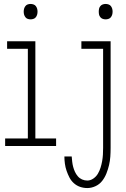

<svg xmlns="http://www.w3.org/2000/svg" viewBox="-20 -739 640 972"><path d="M135 -641Q127 -641 120 -643.5Q113 -646 108.5 -652Q104 -658 102 -665Q100 -672 100 -680Q100 -688 102 -695Q104 -702 108.5 -708Q113 -714 120 -716.5Q127 -719 135 -719Q142 -719 149.5 -716.5Q157 -714 161.5 -708Q166 -702 168 -695Q170 -688 170 -680Q170 -672 168 -665Q166 -658 161.5 -652Q157 -646 149.5 -643.5Q142 -641 135 -641ZM6 0V-38H121V-492H16V-530H159V-38H264V0ZM515 -641Q507 -641 500 -643.5Q493 -646 488 -652Q483 -658 481.5 -665Q480 -672 480 -680Q480 -688 481.5 -695Q483 -702 488 -708Q493 -714 500 -716.5Q507 -719 515 -719Q522 -719 529.5 -716.5Q537 -714 541.5 -708Q546 -702 548 -695Q550 -688 550 -680Q550 -672 548 -665Q546 -658 541.5 -652Q537 -646 529.5 -643.5Q522 -641 515 -641ZM422 213Q403 213 385.5 207Q368 201 354 188.5Q340 176 331.5 159.5Q323 143 317 125.5Q311 108 308.5 89.5Q306 71 306 53H343Q344 66 345.5 79.5Q347 93 350.5 106Q354 119 359.5 131Q365 143 374 153.5Q383 164 395.5 169.5Q408 175 422 175Q438 175 452.5 165Q467 155 475.5 140.5Q484 126 489 110Q494 94 497 77.5Q500 61 501 44Q502 27 502 10V-492H392V-530H540V10Q540 32 538.5 54Q537 76 532 97Q527 118 519 138.5Q511 159 497.5 176.5Q484 194 463.5 203.5Q443 213 422 213Z"/></svg>

Font: Iosevka Curly Slab XLtEx
Style: Regular
Weight: 200
Width: 7
Monospace: yes
Designer: Belleve Invis
Foundry: Belleve Invis
Version: Version 11.1.0; ttfautohint (v1.8.3)